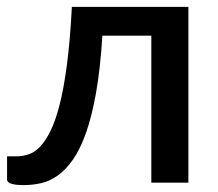

<svg xmlns="http://www.w3.org/2000/svg" viewBox="-20 -530 632 557"><path d="M526.5 0H419V-426.5H277Q271 -331 258.8 -261.8Q246.5 -192.5 229.5 -144.5Q212.5 -96.5 191.5 -66.8Q170.5 -37 147 -20.5Q123.5 -4 98.8 1.5Q74 7 49 7Q0.5 7 0.5 -9V-76.5H28.5Q45 -76.5 62.2 -82Q79.5 -87.5 95.5 -103.8Q111.5 -120 126.2 -149.5Q141 -179 153.2 -227.2Q165.5 -275.5 174.5 -344.8Q183.5 -414 188.5 -510H526.5Z"/></svg>

Font: Lato 2
Style: Regular
Weight: 600
Designer: Lukasz Dziedzic with Adam Twardoch and Botio Nikoltchev
Foundry: tyPoland Lukasz Dziedzic
Version: Version 2.015; 2015-08-06; http://www.latofonts.com/